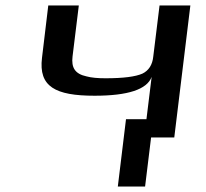

<svg xmlns="http://www.w3.org/2000/svg" viewBox="-20 -504 756 704"><path d="M327 -153C449 -153 519 -176 536 -222L517 -67H442L412 180H512L534 0H619L678 -484H565L542 -297C539 -266 525 -245 502 -234C477 -223 433 -217 367 -217C339 -217 315 -219 297 -224C255 -233 241 -256 246 -297L269 -484H157L134 -292C121 -186 183 -153 327 -153Z"/></svg>

Font: Gamestation Extended
Style: Italic
Weight: 400
Width: 7
Designer: Jonas Hecksher
Foundry: Jonas Hecksher, Playtypeª, e-types AS
Version: Version 1.003